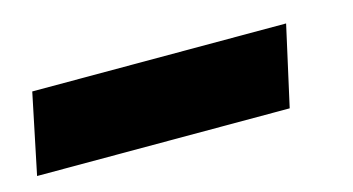

<svg xmlns="http://www.w3.org/2000/svg" viewBox="-109 -28 554 301"><g transform="rotate(-15 168.0 122.0)"><path d="M-76 187 -49 57H363L334 187Z"/></g></svg>

Font: Saira Expanded ExtraBold
Style: Italic
Weight: 800
Width: 7
Italic angle: -12°
Designer: Hector Gatti with collaboration of the Omnibus-Type team
Foundry: Omnibus-Type
Version: Version 1.101